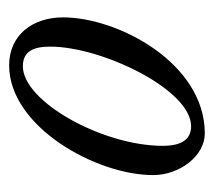

<svg xmlns="http://www.w3.org/2000/svg" viewBox="-44 -410 468 420"><g transform="rotate(-90 190.0 -200.0)"><path d="M108 14C262 14 362 -176 362 -296C362 -362 324 -414 257 -414C123 -414 17 -224 17 -99C17 -41 59 14 108 14ZM124 -16C97 -16 81 -34 81 -78C81 -210 178 -384 255 -384C289 -384 298 -359 298 -324C298 -211 204 -16 124 -16Z"/></g></svg>

Font: EB Garamond
Style: Italic
Weight: 400
Italic angle: -17.2°
Designer: Georg Duffner and Octavio Pardo
Foundry: Georg Duffner
Version: Version 1.000;PS 001.000;hotconv 1.0.88;makeotf.lib2.5.64775